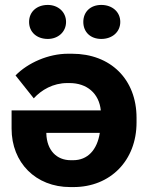

<svg xmlns="http://www.w3.org/2000/svg" viewBox="-20 -748 604 779"><path d="M391 -590C435 -590 468 -618 468 -659C468 -700 435 -728 391 -728C347 -728 318 -700 318 -659C318 -618 347 -590 391 -590ZM174 -590C215 -590 248 -618 248 -659C248 -700 215 -728 174 -728C129 -728 98 -700 98 -659C98 -618 129 -590 174 -590ZM272 -530H256C176 -530 93 -493 43 -442L117 -349C148 -383 195 -411 253 -411H262C333 -411 382 -369 389 -300H27V-226C27 -88 125 11 265 11H278C428 11 534 -97 534 -251V-270C534 -426 429 -530 272 -530ZM385 -209C374 -139 335 -98 277 -98H267C210 -98 170 -138 168 -206V-209Z"/></svg>

Font: Fixel Text Bold
Style: Bold
Weight: 700
Width: 4
Designer: AlfaBravo + MacPaw
Foundry: Kyrylo Tkachov, Marchela Mozhyna, Serhii Makarenko, Maria Weinstein, Zakhar Kryvoshyya
Version: Version 1.211